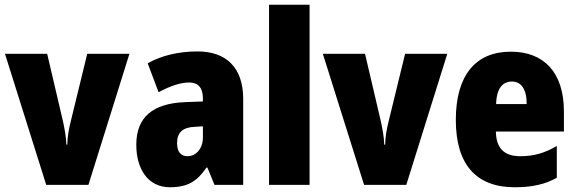

<svg xmlns="http://www.w3.org/2000/svg" viewBox="-20 -780 2431 810"><path d="M175 0H353L526 -553H348L278 -266C270 -234 264 -200 264 -170H260C259 -205 252 -238 246 -267L179 -553H1Z M814 -563C731 -563 660 -545 603 -513L649 -391C699 -418 743 -432 778 -432C816 -432 836 -410 836 -364V-352L758 -349C626 -343 555 -287 555 -169C555 -70 602 10 697 10C773 10 812 -16 851 -73H855L885 0H1006V-363C1006 -496 933 -563 814 -563ZM802 -245 836 -247V-200C836 -153 807 -121 771 -121C743 -121 727 -139 727 -177C727 -220 750 -243 802 -245Z M1286 0V-760H1115V0Z M1516 0H1694L1867 -553H1689L1619 -266C1611 -234 1605 -200 1605 -170H1601C1600 -205 1593 -238 1587 -267L1520 -553H1342Z M2135 -562C1987 -562 1903 -463 1903 -274C1903 -86 1989 10 2151 10C2224 10 2279 -2 2329 -30V-164C2275 -133 2231 -121 2174 -121C2106 -121 2073 -156 2072 -225H2359V-310C2359 -474 2275 -562 2135 -562ZM2140 -436C2178 -436 2202 -405 2202 -341H2073C2075 -410 2102 -436 2140 -436Z"/></svg>

Font: Noto Sans Sinhala UI Condensed Black
Style: Regular
Weight: 900
Width: 3
Designer: Jelle Bosma - Monotype Design Team
Foundry: Monotype Imaging Inc.
Version: Version 2.006